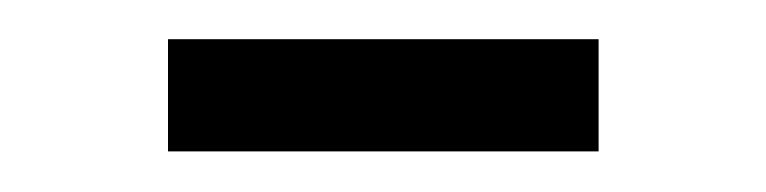

<svg xmlns="http://www.w3.org/2000/svg" viewBox="-20 -751 383 96"><path d="M64 -675.3V-731.4H279.3V-675.3Z"/></svg>

Font: Oswald-Light
Style: Light
Weight: 300
Designer: vernon adams
Foundry: vernon adams
Version: Version ; ttfautohint (v0.92.18-e454-dirty) -l 8 -r 50 -G 20